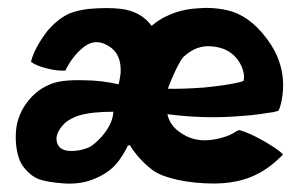

<svg xmlns="http://www.w3.org/2000/svg" viewBox="-20 -443 740 476"><path d="M681 -61V-60V-59Q664 -42 649 -31Q593 12 511 12Q464 12 421 3Q380 -6 360 -20Q324 -47 302 -83Q299 -83 297 -82Q289 -65 277 -48Q257 -18 217 -1Q184 14 142 12Q97 9 76 1Q62 -4 48.5 -17.5Q35 -31 29 -45Q16 -79 20 -122Q24 -158 46.5 -188.5Q69 -219 102 -233Q130 -246 188 -244Q230 -244 274 -234Q276 -240 279 -261Q282 -310 249 -329Q217 -349 188.5 -327Q160 -305 142 -268H141Q119 -267 94 -274Q70 -280 58 -289Q57 -289 57 -291Q66 -325 98 -367Q124 -397 153 -410Q174 -418 201 -421Q247 -425 280 -421Q329 -415 356 -379Q375 -395 393 -403Q426 -419 465 -422Q505 -426 542 -418Q597 -406 640 -349Q693 -280 679 -198Q678 -191 674 -177Q671 -169 670 -168Q668 -168 658 -165L643 -163Q610 -157 558 -154Q478 -149 395 -160Q402 -125 443 -105Q472 -91 509 -97Q529 -100 549 -108Q554 -110 567 -118Q572 -121 575 -120Q597 -114 631 -95Q668 -74 681 -61ZM414 -266Q404 -244 396 -223Q430 -222 486 -226Q545 -232 573 -239L583 -242Q585 -244 585 -252Q585 -261 582 -270Q578 -284 567 -298Q545 -325 505 -328Q468 -332 436 -303Q429 -297 414 -266ZM231 -103Q260 -136 261 -166Q208 -166 177 -157Q157 -151 142 -139Q122 -120 120 -101Q120 -62 174 -70Q191 -73 203 -79Q214 -85 231 -103Z"/></svg>

Font: Tovari Sans
Style: Bold
Weight: 700
Designer: Verneri Kontto, Denis Ignatov
Foundry: Verneri Kontto
Version: Version 1.10 May 7, 2019